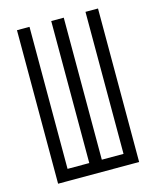

<svg xmlns="http://www.w3.org/2000/svg" viewBox="-111 -812 722 888"><g transform="rotate(-15 250.0 -367.5)"><path d="M56 0V-735H116V-55H220V-735H280V-55H384V-735H444V0Z"/></g></svg>

Font: Iosevka SS04 Light
Style: Regular
Weight: 300
Monospace: yes
Designer: Belleve Invis
Foundry: Belleve Invis
Version: Version 19.0.0; ttfautohint (v1.8.4)